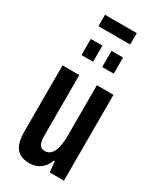

<svg xmlns="http://www.w3.org/2000/svg" viewBox="-222 -941 843 1021"><g transform="rotate(30 199.5 -430.5)"><path d="M146 12Q93 12 67 -20Q41 -52 41 -123V-527H144V-152Q144 -137 146 -125Q148 -113 152.5 -104Q157 -95 165.5 -90Q174 -85 187 -85Q207 -85 222 -99.5Q237 -114 244.5 -144Q252 -174 252 -219V-527H354V0H267L260 -66H255Q244 -39 228 -21.5Q212 -4 191.5 4Q171 12 146 12ZM101 -625V-724H172V-625ZM228 -625V-724H299V-625ZM102 -803V-873H297V-803Z"/></g></svg>

Font: Archivo ExtraCondensed SemiBold
Style: Regular
Weight: 600
Width: 2
Designer: Hector Gatti
Foundry: Omnibus-Type
Version: Version 2.001